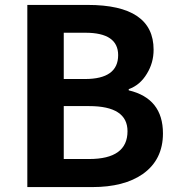

<svg xmlns="http://www.w3.org/2000/svg" viewBox="-20 -760 721 780"><path d="M91 -740H336Q604 -740 604 -558Q604 -505 577 -461Q549 -414 503 -398V-393Q642 -360 642 -218Q642 -111 560 -53Q484 0 355 0H91ZM325 -439Q460 -439 460 -536Q460 -627 327 -627H239V-439ZM342 -114Q498 -114 498 -227Q498 -329 342 -329H239V-114Z"/></svg>

Font: Noto Sans Tobesmart edit
Style: Bold
Weight: 700
Designer: Ryoko NISHIZUKA  (kana & ideographs); Paul D. Hunt (Latin, Greek & Cyrillic); Wenlong ZHANG  (bopomofo); Sandoll Communi
Foundry: Adobe Systems Incorporated
Version: Version 1.005 Oct 7, 2021